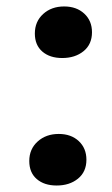

<svg xmlns="http://www.w3.org/2000/svg" viewBox="-20 -553 345 589"><path d="M86.9 -450.2Q86.9 -486.8 112.3 -510Q137.7 -533.2 176.8 -533.2Q214.8 -533.2 238.5 -511.2Q262.2 -489.3 262.2 -454.1Q262.2 -417 236.3 -396Q210.4 -375 170.9 -375Q132.8 -375 109.9 -394.8Q86.9 -414.6 86.9 -450.2ZM69.8 -59.1Q69.8 -95.7 95.5 -118.9Q121.1 -142.1 160.2 -142.1Q198.2 -142.1 221.7 -120.1Q245.1 -98.1 245.1 -63Q245.1 -25.9 219.2 -4.9Q193.4 16.1 153.8 16.1Q115.7 16.1 92.8 -3.7Q69.8 -23.4 69.8 -59.1Z"/></svg>

Font: Literata Book SemiBold
Style: Italic
Weight: 600
Italic angle: -3°
Designer: Latin by Veronika Burian and Jose Scaglione. Greek by Irene Vlachou. Cyrillic by Vera Evstafieva
Foundry: TypeTogether
Version: Version 1.003;PS 001.003;hotconv 1.0.88;makeotf.lib2.5.64775